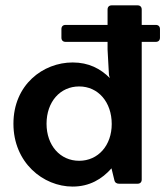

<svg xmlns="http://www.w3.org/2000/svg" viewBox="-20 -688 620 719"><path d="M563.5 -594.7H510.7V-652.3C510.7 -662.1 504.9 -668 495.1 -668H398.4C388.7 -668 382.8 -662.1 382.8 -652.3V-594.7H225.6C215.8 -594.7 210 -588.9 210 -579.1V-546.9C210 -537.1 215.8 -531.2 225.6 -531.2H382.8V-502.9L387.7 -413.1C387.7 -405.3 389.6 -401.4 391.6 -395.5C356.4 -430.7 312.5 -454.1 252 -454.1C141.6 -454.1 30.3 -371.1 30.3 -224.6C30.3 -79.1 141.6 10.7 252 10.7C315.4 10.7 362.3 -17.6 397.5 -57.6L408.2 -13.7C410.2 -3.9 417 0 425.8 0H495.1C504.9 0 510.7 -5.9 510.7 -15.6V-531.2H563.5C573.2 -531.2 579.1 -537.1 579.1 -546.9V-579.1C579.1 -588.9 573.2 -594.7 563.5 -594.7ZM276.4 -85.9C205.1 -85.9 154.3 -143.6 154.3 -224.6C154.3 -306.6 205.1 -364.3 276.4 -364.3C347.7 -364.3 398.4 -305.7 398.4 -223.6C398.4 -143.6 347.7 -85.9 276.4 -85.9Z"/></svg>

Font: Ed Sans Neue SemiBold
Style: Regular
Weight: 600
Designer: Stephen Hutchings
Version: Version 1.004;PS 001.004;hotconv 1.0.88;makeotf.lib2.5.64775